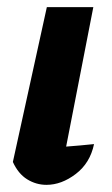

<svg xmlns="http://www.w3.org/2000/svg" viewBox="-20 -509 313 537"><path d="M243 -106Q232 -53 192 -22.5Q152 8 110 8Q81 8 56 -7.5Q31 -23 16 -56L111 -489H241L165 -99Q205 -102 243 -106Z"/></svg>

Font: Piazzolla
Style: Bold Italic
Weight: 700
Italic angle: -11.3°
Designer: Juan Pablo del Peral
Foundry: Huerta Tipografica
Version: Version 1.330